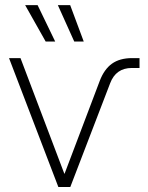

<svg xmlns="http://www.w3.org/2000/svg" viewBox="-20 -748 594 768"><path d="M213.4 0 16.1 -515.6H62L237.3 -53.2H238.3L378.9 -424.3Q396.5 -470.7 427.7 -493.2Q459 -515.6 508.8 -515.6H538.1V-476.1H507.3Q443.4 -476.1 420.4 -414.6L261.2 0ZM162.6 -582 80.6 -727.5H130.4L200.7 -582ZM276.9 -582 211.4 -727.5H260.7L314.9 -582Z"/></svg>

Font: Inter Display ExtraLight
Style: Regular
Weight: 200
Designer: Rasmus Andersson
Foundry: rsms
Version: Version 4.000;git-a52131595